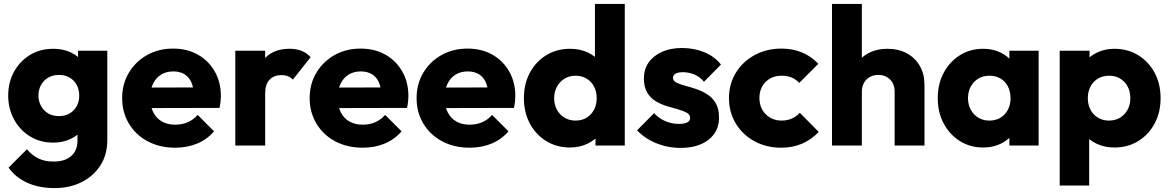

<svg xmlns="http://www.w3.org/2000/svg" viewBox="-20 -746 5992 984"><path d="M260 218Q180 218 119.5 190.5Q59 163 24 113L118 19Q144 50 176.5 66Q209 82 255 82Q312 82 344.5 54Q377 26 377 -25V-149L403 -255L380 -361V-486H530V-29Q530 46 495 101Q460 156 399 187Q338 218 260 218ZM253 -15Q186 -15 134 -47Q82 -79 52 -134Q22 -189 22 -256Q22 -324 52 -378.5Q82 -433 134 -464.5Q186 -496 253 -496Q303 -496 342.5 -477.5Q382 -459 406.5 -425.5Q431 -392 434 -348V-163Q431 -120 406.5 -86.5Q382 -53 342 -34Q302 -15 253 -15ZM282 -151Q314 -151 337.5 -165Q361 -179 373.5 -202.5Q386 -226 386 -256Q386 -286 373.5 -310Q361 -334 337.5 -348Q314 -362 282 -362Q251 -362 227 -348Q203 -334 190 -310Q177 -286 177 -256Q177 -228 190 -203.5Q203 -179 226.5 -165Q250 -151 282 -151Z M878 11Q799 11 737.5 -21.5Q676 -54 641 -112Q606 -170 606 -243Q606 -316 640.5 -373.5Q675 -431 734 -464Q793 -497 867 -497Q939 -497 994 -466Q1049 -435 1080.5 -380Q1112 -325 1112 -254Q1112 -241 1110.5 -226.5Q1109 -212 1105 -193L686 -192V-297L1040 -298L974 -254Q973 -296 961 -323.5Q949 -351 925.5 -365.5Q902 -380 868 -380Q832 -380 805.5 -363.5Q779 -347 764.5 -317Q750 -287 750 -244Q750 -201 765.5 -170.5Q781 -140 809.5 -123.5Q838 -107 877 -107Q913 -107 942 -119.5Q971 -132 993 -157L1077 -73Q1041 -31 990 -10Q939 11 878 11Z M1186 0V-486H1339V0ZM1339 -267 1275 -317Q1294 -402 1339 -449Q1384 -496 1464 -496Q1499 -496 1525.5 -485.5Q1552 -475 1572 -453L1481 -338Q1471 -349 1456 -355Q1441 -361 1422 -361Q1384 -361 1361.5 -337.5Q1339 -314 1339 -267Z M1839 11Q1760 11 1698.5 -21.5Q1637 -54 1602 -112Q1567 -170 1567 -243Q1567 -316 1601.5 -373.5Q1636 -431 1695 -464Q1754 -497 1828 -497Q1900 -497 1955 -466Q2010 -435 2041.5 -380Q2073 -325 2073 -254Q2073 -241 2071.5 -226.5Q2070 -212 2066 -193L1647 -192V-297L2001 -298L1935 -254Q1934 -296 1922 -323.5Q1910 -351 1886.5 -365.5Q1863 -380 1829 -380Q1793 -380 1766.5 -363.5Q1740 -347 1725.5 -317Q1711 -287 1711 -244Q1711 -201 1726.5 -170.5Q1742 -140 1770.5 -123.5Q1799 -107 1838 -107Q1874 -107 1903 -119.5Q1932 -132 1954 -157L2038 -73Q2002 -31 1951 -10Q1900 11 1839 11Z M2387 11Q2308 11 2246.5 -21.5Q2185 -54 2150 -112Q2115 -170 2115 -243Q2115 -316 2149.5 -373.5Q2184 -431 2243 -464Q2302 -497 2376 -497Q2448 -497 2503 -466Q2558 -435 2589.5 -380Q2621 -325 2621 -254Q2621 -241 2619.5 -226.5Q2618 -212 2614 -193L2195 -192V-297L2549 -298L2483 -254Q2482 -296 2470 -323.5Q2458 -351 2434.5 -365.5Q2411 -380 2377 -380Q2341 -380 2314.5 -363.5Q2288 -347 2273.5 -317Q2259 -287 2259 -244Q2259 -201 2274.5 -170.5Q2290 -140 2318.5 -123.5Q2347 -107 2386 -107Q2422 -107 2451 -119.5Q2480 -132 2502 -157L2586 -73Q2550 -31 2499 -10Q2448 11 2387 11Z M2902 10Q2833 10 2779.5 -23Q2726 -56 2695.5 -113Q2665 -170 2665 -243Q2665 -316 2695.5 -373Q2726 -430 2779.5 -463Q2833 -496 2902 -496Q2952 -496 2992.5 -477Q3033 -458 3059.5 -424.5Q3086 -391 3089 -348V-143Q3086 -100 3060 -65.5Q3034 -31 2993 -10.5Q2952 10 2902 10ZM2929 -128Q2962 -128 2986 -142.5Q3010 -157 3024 -183Q3038 -209 3038 -243Q3038 -277 3024.5 -302.5Q3011 -328 2986.5 -343Q2962 -358 2930 -358Q2898 -358 2873.5 -343Q2849 -328 2834.5 -302Q2820 -276 2820 -243Q2820 -210 2834 -184Q2848 -158 2873 -143Q2898 -128 2929 -128ZM3182 0H3032V-131L3055 -249L3029 -367V-726H3182Z M3467 12Q3424 12 3382.5 1Q3341 -10 3305.5 -30.5Q3270 -51 3245 -78L3332 -166Q3356 -140 3389 -125.5Q3422 -111 3461 -111Q3488 -111 3502.5 -119Q3517 -127 3517 -141Q3517 -159 3499.5 -168.5Q3482 -178 3455 -185.5Q3428 -193 3398 -202Q3368 -211 3341 -227Q3314 -243 3297 -271.5Q3280 -300 3280 -344Q3280 -391 3304 -425.5Q3328 -460 3372 -480Q3416 -500 3475 -500Q3537 -500 3589.5 -478.5Q3642 -457 3675 -415L3588 -327Q3565 -354 3536.5 -365Q3508 -376 3481 -376Q3455 -376 3442 -368.5Q3429 -361 3429 -347Q3429 -332 3446 -323Q3463 -314 3490 -307Q3517 -300 3547 -290Q3577 -280 3604 -263Q3631 -246 3648 -217.5Q3665 -189 3665 -143Q3665 -72 3611.5 -30Q3558 12 3467 12Z M3983 11Q3908 11 3847 -22Q3786 -55 3751 -113Q3716 -171 3716 -243Q3716 -316 3751.5 -373.5Q3787 -431 3848 -464Q3909 -497 3985 -497Q4042 -497 4089.5 -477.5Q4137 -458 4174 -419L4076 -321Q4059 -340 4036.5 -349Q4014 -358 3985 -358Q3952 -358 3926.5 -343.5Q3901 -329 3886.5 -303.5Q3872 -278 3872 -244Q3872 -210 3886.5 -184Q3901 -158 3927 -143Q3953 -128 3985 -128Q4015 -128 4038.5 -138.5Q4062 -149 4079 -168L4176 -70Q4138 -30 4090 -9.5Q4042 11 3983 11Z M4565 0V-277Q4565 -315 4541.5 -338.5Q4518 -362 4482 -362Q4457 -362 4438 -351.5Q4419 -341 4408 -321.5Q4397 -302 4397 -277L4338 -306Q4338 -363 4362 -406Q4386 -449 4429 -472.5Q4472 -496 4528 -496Q4585 -496 4628 -472.5Q4671 -449 4694.5 -407.5Q4718 -366 4718 -311V0ZM4244 0V-726H4397V0Z M5019 10Q4952 10 4899.5 -23Q4847 -56 4816.5 -113Q4786 -170 4786 -243Q4786 -316 4816.5 -373Q4847 -430 4899.5 -463Q4952 -496 5019 -496Q5068 -496 5107.5 -477Q5147 -458 5172 -424.5Q5197 -391 5200 -348V-138Q5197 -95 5172.5 -61.5Q5148 -28 5108 -9Q5068 10 5019 10ZM5050 -128Q5099 -128 5129 -160.5Q5159 -193 5159 -243Q5159 -277 5145.5 -303Q5132 -329 5107.5 -343.5Q5083 -358 5051 -358Q5019 -358 4994.5 -343.5Q4970 -329 4955.5 -303Q4941 -277 4941 -243Q4941 -210 4955 -184Q4969 -158 4994 -143Q5019 -128 5050 -128ZM5153 0V-131L5176 -249L5153 -367V-486H5303V0Z M5691 10Q5642 10 5601 -9Q5560 -28 5534 -61.5Q5508 -95 5504 -138V-343Q5508 -386 5534 -421Q5560 -456 5601 -476Q5642 -496 5691 -496Q5760 -496 5813.5 -463Q5867 -430 5897.5 -373Q5928 -316 5928 -243Q5928 -170 5897.5 -113Q5867 -56 5813.5 -23Q5760 10 5691 10ZM5663 -128Q5696 -128 5720.5 -143Q5745 -158 5759 -184Q5773 -210 5773 -243Q5773 -277 5759 -303Q5745 -329 5720.5 -343.5Q5696 -358 5664 -358Q5632 -358 5607.5 -343.5Q5583 -329 5569 -303Q5555 -277 5555 -243Q5555 -210 5568.5 -184Q5582 -158 5607 -143Q5632 -128 5663 -128ZM5411 205V-486H5564V-361L5539 -243L5562 -125V205Z"/></svg>

Font: Outfit-Bold
Style: Bold
Weight: 700
Designer: Rodrigo Fuenzalida
Foundry: fragTYPE
Version: Version 1.000